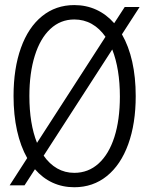

<svg xmlns="http://www.w3.org/2000/svg" viewBox="-20 -748 602 775"><path d="M121.1 -64.9 79.1 0H19L89.8 -109.9Q63 -157.2 48.8 -220.7Q34.7 -284.2 34.7 -360.4Q34.7 -471.7 64.5 -554.7Q94.2 -637.7 149.7 -682.6Q205.1 -727.5 279.8 -727.5Q328.1 -727.5 368.9 -708.7Q409.7 -689.9 440.9 -654.3L483.4 -719.7H543.5L472.2 -609.4Q499.5 -562 513.7 -499Q527.8 -436 527.8 -360.4Q527.8 -249 497.6 -165.8Q467.3 -82.5 411.4 -37.4Q355.5 7.8 279.8 7.8Q232.4 7.8 192.1 -10.7Q151.9 -29.3 121.1 -64.9ZM463.9 -358.4Q463.9 -469.2 433.1 -548.3L156.2 -119.6Q179.7 -85.9 210.9 -68.1Q242.2 -50.3 279.8 -50.3Q336.4 -50.3 377.9 -87.9Q419.4 -125.5 441.7 -194.8Q463.9 -264.2 463.9 -358.4ZM129.4 -171.4 405.8 -599.6Q381.8 -633.8 350.1 -651.6Q318.4 -669.4 279.8 -669.4Q224.1 -669.4 183.1 -631.1Q142.1 -592.8 120.4 -522.9Q98.6 -453.1 98.6 -360.4Q98.6 -248.5 129.4 -171.4Z"/></svg>

Font: Reddit Mono Light
Style: Regular
Weight: 300
Monospace: yes
Designer: Stephen Hutchings
Foundry: Reddit
Version: Version 1.011